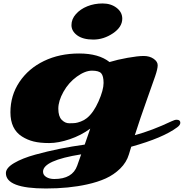

<svg xmlns="http://www.w3.org/2000/svg" viewBox="-20 -824 1051 1098"><path d="M13.7 166Q13.7 136.2 60.8 108.4Q107.9 80.6 182.6 60.1Q317.9 22.9 464.4 2.9Q481.4 -44.9 496.1 -88.4Q443.8 -49.8 378.9 -27.8Q314 -5.9 261.2 -5.9Q208.5 -5.9 172.4 -14.9Q136.2 -23.9 105.5 -43.5Q39.6 -85.4 39.6 -181.9Q39.6 -278.3 91.3 -355.5Q143.1 -432.6 231.7 -475.3Q320.3 -518.1 432.6 -518.1Q544.9 -518.1 606.4 -469.2Q650.9 -482.9 709.7 -493.4Q768.6 -503.9 802 -503.9Q835.4 -503.9 858.6 -487.8Q881.8 -471.7 881.8 -450.9Q881.8 -430.2 867.4 -388.2Q853 -346.2 817.9 -248Q782.7 -149.9 751 -50.8Q849.6 -77.6 960.9 -130.4Q979.5 -139.2 989.7 -139.2Q1011.2 -139.2 1011.2 -122.1Q1011.2 -108.9 993.7 -96.2Q913.1 -35.6 730.5 15.1L717.3 58.6Q703.6 104.5 667.5 139.9Q631.3 175.3 585 196.3Q538.6 217.3 478.5 230.5Q374 253.9 242.7 253.9Q13.7 253.9 13.7 166ZM477.1 -148.9Q515.1 -179.7 543.7 -244.6Q572.3 -309.6 572.3 -349.6Q572.3 -389.6 558.8 -404.8Q545.4 -419.9 506.1 -419.9Q466.8 -419.9 419.7 -386Q372.6 -352.1 343 -299.3Q313.5 -246.6 313.5 -202.6Q313.5 -158.7 332.8 -138.9Q352.1 -119.1 375.7 -119.1Q399.4 -119.1 411.4 -120.6Q423.3 -122.1 442.4 -129.2Q461.4 -136.2 477.1 -148.9ZM421.4 123.5 444.3 58.6Q226.1 93.3 226.1 157.7Q226.1 176.8 244.4 188.2Q262.7 199.7 290.5 199.7Q394.5 199.7 421.4 123.5ZM679.2 -717.3Q679.2 -669.4 626 -633.5Q572.8 -597.7 513.7 -597.7Q454.6 -597.7 421.6 -621.8Q388.7 -646 388.7 -680.4Q388.7 -714.8 414.1 -743.4Q439.5 -772 479.5 -788.1Q519.5 -804.2 566.9 -804.2Q614.3 -804.2 646.7 -779.3Q679.2 -754.4 679.2 -717.3Z"/></svg>

Font: Sonsie One
Style: Regular
Weight: 400
Designer: Riccardo De Franceschi
Foundry: Sorkin Type Co
Version: Version 1.003